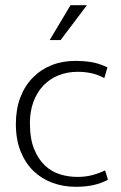

<svg xmlns="http://www.w3.org/2000/svg" viewBox="-20 -710 467 738"><path d="M277 -30Q309 -30 335 -37Q361 -44 384 -55L395 -19Q368 -5 338.5 1.5Q309 8 271 8Q224 8 182.5 -7Q141 -22 109.5 -52Q78 -82 59.5 -127.5Q41 -173 41 -234Q41 -290 58 -335Q75 -380 106 -411.5Q137 -443 178.5 -459.5Q220 -476 270 -476Q301 -476 330 -471.5Q359 -467 393 -451L381 -410Q354 -424 329.5 -429Q305 -434 279 -434Q238 -434 204 -420Q170 -406 146 -380.5Q122 -355 108.5 -318.5Q95 -282 95 -237Q95 -177 111 -137.5Q127 -98 152.5 -74Q178 -50 210.5 -40Q243 -30 277 -30ZM213 -556H171L251 -690H314Z"/></svg>

Font: Mukta ExtraLight
Style: Regular
Weight: 275
Designer: Girish Dalvi and Yashodeep Gholap
Foundry: Ek Type
Version: Version 2.538;PS 1.002;hotconv 16.6.51;makeotf.lib2.5.65220;